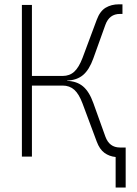

<svg xmlns="http://www.w3.org/2000/svg" viewBox="-20 -716 626 878"><path d="M80.1 0V-693.4H126V-368.7H266.6Q298.3 -368.7 319.6 -388.2Q340.8 -407.7 357.4 -451.2L422.4 -625.5Q437 -665 463.1 -680.7Q489.3 -696.3 523.9 -696.3H540V-652.3H528.3Q480 -652.3 461.9 -602.5L406.7 -448.7Q388.2 -397 359.9 -373Q331.5 -349.1 287.1 -347.7V-346.2Q331.5 -344.7 359.9 -320.8Q388.2 -296.9 406.7 -245.1L461.9 -91.3Q480 -41.5 528.3 -41.5H554.7V141.6H508.8V2Q479.5 -1 457.5 -17.1Q435.5 -33.2 422.4 -68.4L357.4 -242.7Q341.3 -286.1 319.8 -305.4Q298.3 -324.7 266.6 -324.7H126V0Z"/></svg>

Font: Cascadia Code NF ExtraLight
Style: Regular
Weight: 200
Monospace: yes
Designer: Aaron Bell
Foundry: Saja Typeworks
Version: Version 2404.023; ttfautohint (v1.8.4)